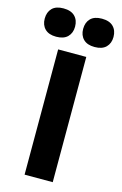

<svg xmlns="http://www.w3.org/2000/svg" viewBox="-176 -1021 685 1081"><g transform="rotate(15 166.5 -480.5)"><path d="M84 -730H248V0H84ZM-34 -878Q-34 -916 -12 -938.5Q10 -961 54 -961Q98 -961 120.5 -938.5Q143 -916 143 -878Q143 -841 120.5 -818.5Q98 -796 54 -796Q11 -796 -11.5 -818.5Q-34 -841 -34 -878ZM190 -878Q190 -916 212 -938.5Q234 -961 278 -961Q322 -961 344.5 -938.5Q367 -916 367 -878Q367 -841 344.5 -818.5Q322 -796 278 -796Q235 -796 212.5 -818.5Q190 -841 190 -878Z"/></g></svg>

Font: Sora-SIA
Style: Bold
Weight: 700
Designer: Jonathan Barnbrook, Julián Moncada
Foundry: Barnbrook Fonts
Version: Version 2.000